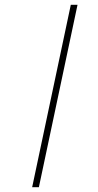

<svg xmlns="http://www.w3.org/2000/svg" viewBox="-20 -780 408 800"><path d="M114 0H142L303 -760H275Z"/></svg>

Font: Noto Serif SemiCondensed Thin
Style: Italic
Weight: 100
Width: 4
Italic angle: -12°
Designer: Monotype Design Team
Foundry: Monotype Imaging Inc.
Version: Version 2.013